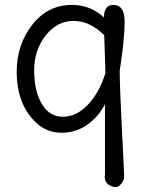

<svg xmlns="http://www.w3.org/2000/svg" viewBox="-20 -530 593 781"><path d="M48 -239Q48 -348 111 -429Q174 -510 273 -510Q348 -510 403 -459Q403 -510 441 -510Q487 -510 487 -441.5Q487 -373 467 -242Q467 -178 476 -2.5Q485 173 485 187.5Q485 202 474 216.5Q463 231 451.5 231Q440 231 430 226Q406 215 406 188Q406 184 407 180V-106Q380 -54 334 -22Q288 10 229.5 10Q171 10 128 -30Q48 -104 48 -239ZM409 -233 404 -387Q345 -445 279 -445Q213 -445 166 -386Q119 -327 119 -243.5Q119 -160 150 -107.5Q181 -55 236 -55Q291 -55 337.5 -104Q384 -153 409 -233Z"/></svg>

Font: Delius Swash Caps
Style: Regular
Weight: 400
Designer: Natalia Raices
Foundry: Natalia Raices
Version: Version 1.002